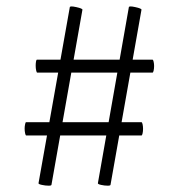

<svg xmlns="http://www.w3.org/2000/svg" viewBox="-20 -505 566 608"><path d="M134 83Q124 83 112.5 80.5Q101 78 102 75L201 -482Q201 -487 221.5 -482.5Q242 -478 241 -474L143 80Q143 83 134 83ZM321 83Q311 83 300 80.5Q289 78 290 75L388 -482Q388 -487 408.5 -482.5Q429 -478 428 -474L330 80Q330 83 321 83ZM58 -98Q58 -105 59.5 -111.5Q61 -118 62 -118H428Q430 -118 431.5 -111.5Q433 -105 433 -97Q433 -89 431.5 -82.5Q430 -76 428 -76H63Q61 -76 59.5 -83Q58 -90 58 -98ZM93 -297Q93 -304 94 -310Q95 -316 97 -316H463Q465 -316 466.5 -309.5Q468 -303 468 -296Q468 -288 466.5 -281.5Q465 -275 463 -275H98Q96 -275 94.5 -282Q93 -289 93 -297Z"/></svg>

Font: Cormorant Unicase Medium
Style: Regular
Weight: 500
Designer: Christian Thalmann (Catharsis Fonts)
Foundry: Catharsis Fonts
Version: Version 4.000